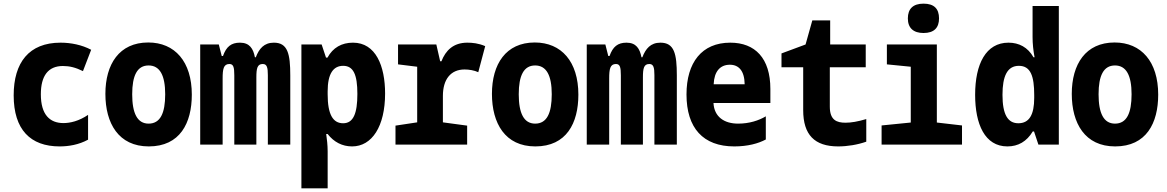

<svg xmlns="http://www.w3.org/2000/svg" viewBox="-20 -793 6400 1053"><path d="M307 10C356 10 412 1 463 -27V-163C413 -129 365 -118 328 -118C253 -118 204 -164 204 -276C204 -377 244 -431 325 -431C362 -431 394 -423 435 -403L480 -520C429 -547 369 -559 312 -559C139 -559 55 -450 55 -270C55 -82 147 10 307 10Z M796 10C967 10 1032 -118 1032 -274C1032 -455 939 -560 793 -560C634 -560 558 -441 558 -278C558 -117 630 10 796 10ZM795 -115C733 -115 705 -172 705 -276C705 -378 732 -434 795 -434C857 -434 886 -379 886 -276C886 -172 859 -115 795 -115Z M1078 0H1201V-363C1201 -414 1206 -442 1238 -442C1260 -442 1265 -425 1265 -380V0H1386V-368C1386 -418 1391 -442 1421 -442C1444 -442 1449 -423 1449 -381V0H1572V-379C1572 -498 1558 -559 1482 -559C1428 -559 1401 -526 1383 -479H1378C1369 -526 1349 -559 1296 -559C1248 -559 1221 -537 1203 -486H1196L1180 -549H1078Z M1633 240H1777V37C1777 4 1773 -31 1769 -58H1777C1811 -14 1857 10 1911 10C2020 10 2092 -100 2092 -280C2092 -431 2041 -559 1916 -559C1854 -559 1806 -532 1776 -477H1768L1744 -549H1633ZM1862 -117C1806 -117 1777 -165 1777 -276V-292C1777 -389 1808 -432 1862 -432C1918 -432 1940 -384 1940 -278C1940 -171 1918 -117 1862 -117Z M2149 0H2542V-104L2409 -122V-267C2409 -358 2452 -412 2528 -412C2553 -412 2582 -407 2603 -397L2641 -540C2604 -556 2570 -559 2543 -559C2466 -559 2424 -516 2401 -457H2394L2373 -549H2163V-440L2268 -427V-122L2149 -104Z M2916 10C3087 10 3152 -118 3152 -274C3152 -455 3059 -560 2913 -560C2754 -560 2678 -441 2678 -278C2678 -117 2750 10 2916 10ZM2915 -115C2853 -115 2825 -172 2825 -276C2825 -378 2852 -434 2915 -434C2977 -434 3006 -379 3006 -276C3006 -172 2979 -115 2915 -115Z M3198 0H3321V-363C3321 -414 3326 -442 3358 -442C3380 -442 3385 -425 3385 -380V0H3506V-368C3506 -418 3511 -442 3541 -442C3564 -442 3569 -423 3569 -381V0H3692V-379C3692 -498 3678 -559 3602 -559C3548 -559 3521 -526 3503 -479H3498C3489 -526 3469 -559 3416 -559C3368 -559 3341 -537 3323 -486H3316L3300 -549H3198Z M4007 10C4081 10 4139 -6 4180 -28V-155C4141 -132 4090 -115 4028 -115C3952 -115 3897 -152 3893 -228H4205V-305C4205 -474 4121 -559 3985 -559C3829 -559 3745 -450 3745 -275C3745 -91 3836 10 4007 10ZM4064 -331H3894C3897 -402 3930 -438 3983 -438C4032 -438 4063 -404 4064 -331Z M4577 10C4627 10 4683 1 4731 -16V-140C4684 -126 4648 -120 4617 -120C4569 -120 4531 -134 4531 -208V-424H4728V-549H4533V-681H4435L4398 -549L4266 -500V-424H4385V-189C4385 -54 4447 10 4577 10Z M5045 -612C5103 -612 5130 -641 5130 -692C5130 -745 5103 -773 5045 -773C4988 -773 4959 -745 4959 -692C4959 -639 4990 -612 5045 -612ZM4815 0H5256V-105L5118 -121V-549H4844V-440L4975 -427V-121L4815 -105Z M5505 10C5564 10 5611 -17 5644 -72H5651L5675 0H5787V-760H5643V-589C5643 -554 5647 -515 5654 -479H5648C5617 -534 5568 -559 5511 -559C5387 -559 5328 -442 5328 -273C5328 -112 5381 10 5505 10ZM5565 -117C5507 -117 5478 -165 5478 -273C5478 -375 5504 -432 5568 -432C5633 -432 5652 -374 5652 -272V-256C5652 -164 5625 -117 5565 -117Z M6096 10C6267 10 6332 -118 6332 -274C6332 -455 6239 -560 6093 -560C5934 -560 5858 -441 5858 -278C5858 -117 5930 10 6096 10ZM6095 -115C6033 -115 6005 -172 6005 -276C6005 -378 6032 -434 6095 -434C6157 -434 6186 -379 6186 -276C6186 -172 6159 -115 6095 -115Z"/></svg>

Font: Noto Sans Mono Condensed ExtraBold
Style: Regular
Weight: 800
Width: 3
Designer: Monotype Design Team
Foundry: Monotype Imaging Inc.
Version: Version 2.014